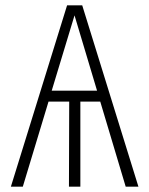

<svg xmlns="http://www.w3.org/2000/svg" viewBox="-20 -704 563 724"><path d="M454 0 358 -321H283V0H240L241 -321H163L66 0H21L233 -684H290L502 0ZM175 -362H346L261 -646Z"/></svg>

Font: Fira Sans Condensed ExtraLight
Style: Regular
Weight: 275
Width: 3
Designer: Carrois Corporate & Edenspiekermann AG
Foundry: Carrois Corporate GbR & Edenspiekermann AG
Version: Version 4.203